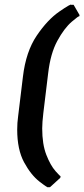

<svg xmlns="http://www.w3.org/2000/svg" viewBox="-20 -670 367 837"><path d="M290 -649H301L327 -604L325 -598Q325 -603 292.5 -575Q260 -547 230 -492Q200 -437 190 -351L169 -178Q164 -136 164 -110Q164 -41 182 5Q200 51 222 76Q244 101 244 97L243 105L198 146H190Q190 151 152.5 122Q115 93 85 37.5Q55 -18 55 -105Q55 -135 59 -163L80 -336Q93 -445 140 -514.5Q187 -584 238.5 -619.5Q290 -655 290 -649Z"/></svg>

Font: Alegreya
Style: Bold Italic
Weight: 700
Italic angle: -7°
Designer: Juan Pablo del Peral
Foundry: Huerta Tipografica
Version: Version 2.007; ttfautohint (v1.6)